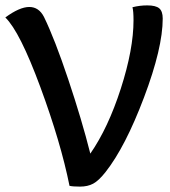

<svg xmlns="http://www.w3.org/2000/svg" viewBox="-37 -693 635 716"><path d="M457 -666Q483.9 -672.9 512.2 -672.9Q543.9 -672.9 556.9 -661.9Q569.8 -650.9 569.8 -624Q569.8 -514.2 500 -329.6Q430.2 -145 356.9 -51.8Q331.1 -19 310.5 -8.1Q290 2.9 261.2 2.9Q234.9 2.9 222.2 0Q189.9 -161.1 113.5 -368.2Q37.1 -575.2 -17.1 -627.9Q36.1 -667 72.3 -667Q107.9 -667 127 -629.9Q167 -547.9 217.5 -397Q268.1 -246.1 299.8 -120.1Q366.2 -215.8 413.6 -362.8Q460.9 -509.8 460.9 -617.2Q460.9 -651.9 457 -666Z"/></svg>

Font: Sukar
Style: Bold
Weight: 700
Designer: Dario Muhafara - Ghiath Alsory
Foundry: Dario Muhafara - Ghiath Alsory
Version: Version 1.00 March 27, 2016, initial release